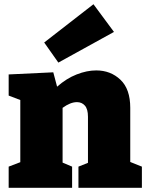

<svg xmlns="http://www.w3.org/2000/svg" viewBox="-20 -888 694 908"><path d="M21 0V-100L76 -121V-415L21 -436V-536L232 -546L250 -478Q294 -517 342.5 -536Q391 -555 435 -555Q503 -555 549.5 -511Q596 -467 596 -378V-122L651 -100V0H351V-100L396 -118V-336Q396 -372 381.5 -388.5Q367 -405 344 -405Q313 -405 276 -378V-119L321 -100V0ZM256 -592 189 -687 422 -868 519 -737Z"/></svg>

Font: Bitter Black
Style: Regular
Weight: 900
Designer: Sol Matas, and Bitter project Authors
Foundry: Sol Matas
Version: Version 2.001